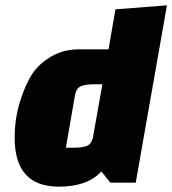

<svg xmlns="http://www.w3.org/2000/svg" viewBox="-20 -685 646 720"><path d="M489 0H394L360 -42Q308 15 201 15Q35 15 35 -168Q35 -240 55 -304Q75 -368 100 -406.5Q125 -445 171 -472.5Q217 -500 277 -500H387L413 -650L606 -665ZM261 -327 227 -131H256Q288 -131 305 -137.5Q322 -144 328 -167L364 -369H334Q300 -369 283 -361.5Q266 -354 261 -327Z"/></svg>

Font: Changa One
Style: Italic
Weight: 400
Italic angle: -12°
Designer: Eduardo Rodriguez Tunni
Foundry: Eduardo Rodriguez Tunni
Version: Version 1.003